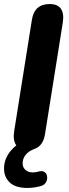

<svg xmlns="http://www.w3.org/2000/svg" viewBox="-25 -734 342 951"><path d="M111 197Q52 197 23.5 170Q-5 143 -5 101Q-5 67 11 38Q27 9 56 -14Q38 -38 45 -83L133 -636Q145 -714 221 -714Q261 -714 277 -690Q293 -666 286 -622L198 -70Q189 -12 147 3Q117 14 102 33Q87 52 87 75Q87 95 101 107.5Q115 120 137 120Q144 120 151.5 119Q159 118 169 115Q187 111 197 119Q207 127 208.5 141Q210 155 203.5 167.5Q197 180 182 186Q167 191 147.5 194Q128 197 111 197Z"/></svg>

Font: Nunito ExtraBold
Style: Italic
Weight: 800
Italic angle: -9°
Designer: Vernon Adams
Foundry: Vernon Adams
Version: Version 3.601; ttfautohint (v1.8.2.53-6de2)